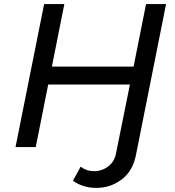

<svg xmlns="http://www.w3.org/2000/svg" viewBox="-20 -720 855 940"><path d="M375 96Q403 118 441 118Q479 118 509.5 95Q540 72 548 31L616 -306H216L155 0H56L196 -700H295L234 -394H634L695 -700H793L645 42Q629 119 574.5 159.5Q520 200 452 200Q387 200 337 165Z"/></svg>

Font: Montserrat Alternates Medium
Style: Italic
Weight: 500
Italic angle: -11.3°
Designer: Julieta Ulanovsky
Foundry: Julieta Ulanovsky
Version: Version 7.200